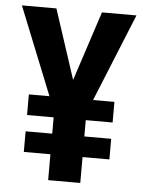

<svg xmlns="http://www.w3.org/2000/svg" viewBox="-52 -756 598 798"><g transform="rotate(5 247.0 -357.0)"><path d="M246 -424 151 -714H7L154 -348H68V-262H179V-194H68V-108H179V0H313V-108H425V-194H313V-262H425V-348H336L485 -714H341Z"/></g></svg>

Font: Noto Sans Gujarati UI Condensed
Style: Bold
Weight: 700
Width: 3
Designer: Jelle Bosma - Monotype Design Team, Universal Thirst
Foundry: Monotype Imaging Inc.
Version: Version 2.106